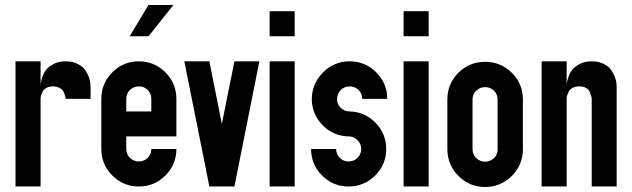

<svg xmlns="http://www.w3.org/2000/svg" viewBox="-20 -745 2525 767"><path d="M42 -500H142.1V-399.9Q142.1 -403.8 142.6 -410.9Q143.1 -418 148.4 -435.1Q153.8 -452.1 163.3 -465.1Q172.9 -478 193.4 -489Q213.9 -500 241.9 -500Q270 -500 290.5 -489.5Q311 -479 320.6 -464.6Q330.1 -450.2 335.4 -435.5Q340.8 -420.9 340.8 -410.2L341.8 -399.9V-350.1H242.2Q242.2 -352.1 241.7 -355.5Q241.2 -358.9 238.5 -367.4Q235.8 -376 231.4 -382.6Q227.1 -389.2 216.6 -394.5Q206.1 -399.9 191.9 -399.9Q176.8 -399.9 165.8 -394Q154.8 -388.2 150.4 -379.2Q146 -370.1 144 -364Q142.1 -357.9 142.1 -352.1V0H42Z M573.2 -725.1H672.9L573.2 -600.1H498ZM684.6 -350.1V-299.8V-200.2H584.5H484.4V-149.9Q484.4 -128.9 499 -114.5Q513.7 -100.1 534.7 -100.1Q555.7 -100.1 570.1 -114.5Q584.5 -128.9 584.5 -149.9H684.6Q684.6 -87.9 640.6 -43.9Q596.7 0 534.7 0Q472.7 0 428.7 -43.9Q384.8 -87.9 384.8 -149.9V-350.1Q384.8 -412.1 428.7 -456.1Q472.7 -500 534.7 -500Q596.7 -500 640.6 -456.1Q684.6 -412.1 684.6 -350.1ZM484.4 -299.8H584.5V-350.1Q584.5 -371.1 570.1 -385.5Q555.7 -399.9 534.7 -399.9Q513.7 -399.9 499 -385.5Q484.4 -371.1 484.4 -350.1Z M716.3 -500H816.4L866.2 -250L916.5 -500H1016.1L916.5 0H816.4Z M1057.1 -700.2H1157.2V-600.1H1057.1ZM1057.1 -500H1157.2V0H1057.1Z M1526.9 -350.1H1426.8Q1426.8 -371.1 1412.4 -385.5Q1397.9 -399.9 1377 -399.9Q1356 -399.9 1341.3 -385.5Q1326.7 -371.1 1326.7 -350.1Q1325.7 -329.1 1340.8 -314.5Q1356 -299.8 1375.5 -299.8Q1436.5 -298.8 1479.7 -254.9Q1522.9 -210.9 1522.9 -149.9Q1522.9 -87.9 1478.8 -43.9Q1434.6 0 1372.6 0Q1310.5 0 1266.6 -43.9Q1222.7 -87.9 1222.7 -149.9H1322.8Q1322.8 -128.9 1337.2 -114.5Q1351.6 -100.1 1372.6 -100.1Q1393.6 -100.1 1408.2 -114.5Q1422.9 -128.9 1422.9 -149.9Q1422.9 -170.9 1407.7 -185.5Q1392.6 -200.2 1372.6 -200.2Q1311.5 -201.2 1268.6 -245.1Q1225.6 -289.1 1225.6 -350.1Q1226.6 -412.1 1270.8 -456.1Q1314.9 -500 1377 -500Q1439 -500 1482.9 -456.1Q1526.9 -412.1 1526.9 -350.1Z M1592.3 -700.2H1692.4V-600.1H1592.3ZM1592.3 -500H1692.4V0H1592.3Z M1918 -498Q1980 -498 2023.9 -455.1Q2067.9 -412.1 2068.8 -350.1V-148.9Q2068.8 -85.9 2024.4 -42Q1980 2 1918 2Q1856 2 1812.5 -41Q1769 -84 1767.1 -145V-148.9V-347.2Q1767.1 -410.2 1811 -454.1Q1855 -498 1918 -498ZM1867.7 -348.1V-148.9Q1867.7 -127.9 1882.3 -113.5Q1897 -99.1 1918 -99.1Q1938 -99.1 1952.9 -113Q1967.8 -127 1967.8 -147V-347.2Q1967.8 -368.2 1953.4 -382.6Q1939 -397 1918 -397Q1897 -397 1882.3 -382.6Q1867.7 -368.2 1867.7 -348.1Z M2143.6 -500H2243.7V-399.9Q2243.7 -403.8 2244.1 -410.9Q2244.6 -418 2250 -435.1Q2255.4 -452.1 2264.9 -465.1Q2274.4 -478 2294.9 -489Q2315.4 -500 2343.5 -500Q2371.6 -500 2392.1 -489.5Q2412.6 -479 2422.1 -464.6Q2431.6 -450.2 2437 -435.5Q2442.4 -420.9 2442.4 -410.2L2443.4 -399.9V-351.1V-350.1V0H2343.8V-350.1V-351.1Q2343.8 -355 2342 -360.6Q2340.3 -366.2 2336.4 -376.7Q2332.5 -387.2 2321.5 -393.6Q2310.5 -399.9 2293.5 -399.9Q2278.3 -399.9 2267.3 -394Q2256.3 -388.2 2252 -379.2Q2247.6 -370.1 2245.6 -364Q2243.7 -357.9 2243.7 -352.1V0H2143.6Z"/></svg>

Font: OSP-DIN
Style: DIN
Weight: 500
Width: 3
Version: Version 001.000